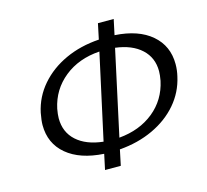

<svg xmlns="http://www.w3.org/2000/svg" viewBox="-99 -782 979 906"><g transform="rotate(-15 390.5 -329.0)"><path d="M757 -387Q757 -357 750 -328Q734 -255 685.5 -198.5Q637 -142 563 -107.5Q489 -73 399 -66L383 10H306L322 -65Q206 -72 141 -126.5Q76 -181 76 -271Q76 -293 83 -330Q99 -404 148.5 -461Q198 -518 272 -552Q346 -586 437 -592L453 -668H530L514 -593Q629 -586 693 -531Q757 -476 757 -387ZM158 -282Q158 -214 204.5 -172Q251 -130 334 -121L425 -537Q322 -530 252 -473.5Q182 -417 163 -328Q158 -301 158 -282ZM673 -375Q673 -441 627.5 -483Q582 -525 501 -535L411 -120Q512 -129 580.5 -184.5Q649 -240 668 -329Q673 -356 673 -375Z"/></g></svg>

Font: Ysabeau Medium
Style: Italic
Weight: 500
Italic angle: -12°
Designer: Christian Thalmann (Catharsis Fonts)
Version: Version 0.003